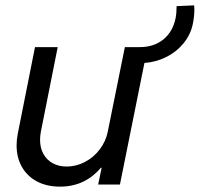

<svg xmlns="http://www.w3.org/2000/svg" viewBox="-20 -695 752 723"><path d="M641.1 -626Q645 -645 645 -671.9L710.9 -674.8Q711.9 -669.9 711.9 -658.2Q711.9 -633.3 706.1 -605Q697.8 -564.5 670.9 -531.7Q644 -499 605.5 -480Q566.9 -460.9 523.9 -458L431.6 0H349.6L362.8 -63.5H359.9Q299.8 7.8 206.1 7.8Q156.2 7.8 119.4 -11.7Q82.5 -31.2 62.5 -66.4Q42.5 -101.6 42.5 -147.5Q42.5 -168.9 46.9 -191.4L111.8 -517.6H197.3L133.8 -198.7Q130.9 -182.6 130.9 -168Q130.9 -138.7 143.1 -116Q155.3 -93.3 178 -80.6Q200.7 -67.9 231 -67.9Q267.1 -67.9 300 -85.2Q333 -102.5 355.7 -132.6Q378.4 -162.6 385.7 -198.7L450.2 -517.6H506.8Q559.1 -517.6 594.7 -546.1Q630.4 -574.7 641.1 -626Z"/></svg>

Font: Reddit Sans Chocolate
Style: Italic
Weight: 400
Italic angle: -11.25°
Designer: Stephen Hutchings
Version: Version 1.013